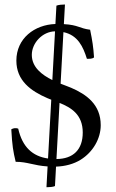

<svg xmlns="http://www.w3.org/2000/svg" viewBox="-20 -714 505 833"><path d="M207.1 -366.7C161.9 -389 118 -422.3 118 -476C118 -527.6 164.3 -577.2 218.7 -578ZM238.3 -267.6C288.5 -247.2 339 -217.4 339 -139C339 -64.7 297.7 -24.7 224.9 -24ZM371 -585C323.5 -591.2 319.4 -605.9 257.1 -609.3L261.8 -694.5C249 -694.5 234 -693 224.8 -689.5L220.4 -609.9C129.6 -606.8 51 -547.3 51 -451C51 -364 114 -319 186 -288C191.2 -285.8 196.7 -283.6 202.4 -281.4L188.4 -26.3C121.1 -35.9 77.1 -76 59 -156C48 -160 38 -158 29 -153C33 -81 37 -58 48 -12C99.7 -12 125.2 4.1 186.5 8.1L181.6 98.3C191.6 98.3 211.2 97.4 218.5 93.2L223.1 8.9C262.2 7.7 300.1 -2.3 330 -21C383 -54 417 -112 417 -171C417 -260 356 -304 289 -333C277.7 -337.9 261.2 -343.6 242.9 -350.9L255.2 -574.6C317.9 -561.3 340.7 -511.2 357 -459C368 -459 380 -458 388 -465C385 -510 381 -536 371 -585Z"/></svg>

Font: Libertinus Serif
Style: Regular
Weight: 400
Designer: Philipp H. Poll
Foundry: Khaled Hosny
Version: Version 6.2